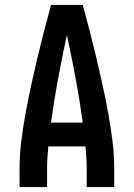

<svg xmlns="http://www.w3.org/2000/svg" viewBox="-20 -755 540 775"><path d="M59 0V-74Q59 -130 66 -186Q73 -242 83 -297Q93 -352 105 -407Q117 -462 130 -517Q143 -572 157 -626.5Q171 -681 186 -735H314Q329 -681 343 -626.5Q357 -572 370 -517Q383 -462 395 -407Q407 -352 417 -297Q427 -242 434 -186Q441 -130 441 -74V0H330V-74Q330 -96 328.5 -118.5Q327 -141 325 -164H175Q173 -141 171.5 -118.5Q170 -96 170 -74V0ZM186 -260H314Q302 -349 285.5 -437.5Q269 -526 250 -614Q231 -526 214.5 -437.5Q198 -349 186 -260Z"/></svg>

Font: Zed Mono
Style: Bold
Weight: 700
Monospace: yes
Designer: Belleve Invis
Foundry: Belleve Invis
Version: Version 1.0.0; ttfautohint (v1.8.4)